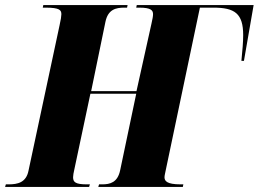

<svg xmlns="http://www.w3.org/2000/svg" viewBox="-42 -734 1016 754"><path d="M-22 0H308L311 -10H299C254 -10 245 -19 245 -38C245 -45 247 -56 250 -69L313 -366H493L430 -66C420 -17 390 -10 359 -10H347L344 0H676L678 -10H667C612 -10 604 -24 604 -38C604 -45 607 -55 610 -71L743 -704H796C880 -704 913 -681 913 -596C913 -568 910 -536 906 -495H916L954 -714H495L493 -704H505C552 -704 559 -693 559 -678C559 -670 557 -660 553 -642L494 -376H316L372 -648C382 -697 413 -704 446 -704H457L459 -714H128L126 -704H137C193 -704 199 -694 199 -678C199 -671 197 -657 192 -635L70 -64C61 -17 27 -10 -8 -10H-19Z"/></svg>

Font: Noto Serif Display Condensed Black
Style: Italic
Weight: 900
Width: 3
Italic angle: -12°
Designer: Monotype Design Team
Foundry: Monotype Imaging Inc.
Version: Version 2.009